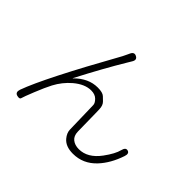

<svg xmlns="http://www.w3.org/2000/svg" viewBox="-160 -1024 1319 1319"><g transform="rotate(45 500.0 -364.0)"><path d="M667 29Q596 29 562 -12Q537 -42 536 -73Q535 -91 535 -109L531 -272Q531 -290 530 -308Q529 -326 508 -347Q487 -368 449 -368Q388 -368 324 -314Q269 -267 234 -201Q211 -157 181 -82.5Q151 -8 147 8.5Q143 25 115 17Q88 9 100 -26Q162 -198 435 -687Q443 -702 450 -718L457 -733Q472 -767 499 -752Q526 -738 506 -707Q497 -692 488 -677Q403 -536 300 -338Q298 -334 302 -338Q377 -414 467 -414Q515 -414 533 -397Q546 -385 559 -372Q579 -353 580 -316Q581 -298 581 -280L584 -103Q585 -62 610 -42Q635 -22 674 -22Q759 -22 824 -110Q874 -178 885 -224Q894 -260 918 -253Q942 -246 930 -211Q896 -110 836 -46Q766 29 667 29Z"/></g></svg>

Font: Resource Han Rounded JP Light
Style: Regular
Weight: 300
Designer: Cyano Hao (round all glyphs); Ryoko NISHIZUKA 西塚涼子 (kana, bopomofo & ideographs); Paul D. Hunt (Latin, Greek & Cyrillic)
Foundry: Cyano Hao
Version: 0.990